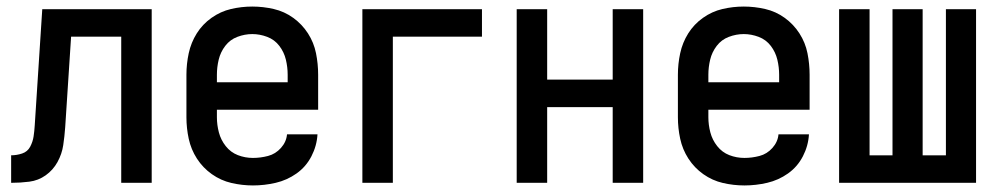

<svg xmlns="http://www.w3.org/2000/svg" viewBox="-20 -558 3040 586"><path d="M14 0Q42 0 69.5 -3.5Q97 -7 119.5 -23Q142 -39 155.5 -63.5Q169 -88 173 -115Q177 -142 179 -170L197 -446H350V0H443V-530H109L86 -175Q85 -158 82.5 -141.5Q80 -125 72 -110Q64 -95 47.5 -89.5Q31 -84 14 -84Z M752 8Q787 8 821.5 0Q856 -8 885 -28.5Q914 -49 930.5 -81Q947 -113 949 -148H856Q854 -125 837.5 -106.5Q821 -88 798 -82Q775 -76 752 -76Q728 -76 706 -84.5Q684 -93 669 -112Q654 -131 648 -154Q642 -177 642 -200V-223H951V-330Q951 -363 944.5 -395.5Q938 -428 920 -456Q902 -484 875 -503.5Q848 -523 815.5 -530.5Q783 -538 750 -538Q717 -538 685 -530.5Q653 -523 625.5 -503.5Q598 -484 580.5 -456Q563 -428 556 -395.5Q549 -363 549 -330V-200Q549 -167 556 -134.5Q563 -102 581 -74Q599 -46 626.5 -26.5Q654 -7 686.5 0.5Q719 8 752 8ZM642 -307V-330Q642 -353 647.5 -376Q653 -399 667.5 -418Q682 -437 704.5 -445.5Q727 -454 750 -454Q773 -454 795.5 -445.5Q818 -437 832.5 -418Q847 -399 852.5 -376Q858 -353 858 -330V-307Z M1086 0H1179V-446H1451V-530H1086Z M1557 0H1650V-231H1850V0H1943V-530H1850V-315H1650V-530H1557Z M2252 8Q2287 8 2321.5 0Q2356 -8 2385 -28.5Q2414 -49 2430.5 -81Q2447 -113 2449 -148H2356Q2354 -125 2337.5 -106.5Q2321 -88 2298 -82Q2275 -76 2252 -76Q2228 -76 2206 -84.5Q2184 -93 2169 -112Q2154 -131 2148 -154Q2142 -177 2142 -200V-223H2451V-330Q2451 -363 2444.5 -395.5Q2438 -428 2420 -456Q2402 -484 2375 -503.5Q2348 -523 2315.5 -530.5Q2283 -538 2250 -538Q2217 -538 2185 -530.5Q2153 -523 2125.5 -503.5Q2098 -484 2080.5 -456Q2063 -428 2056 -395.5Q2049 -363 2049 -330V-200Q2049 -167 2056 -134.5Q2063 -102 2081 -74Q2099 -46 2126.5 -26.5Q2154 -7 2186.5 0.5Q2219 8 2252 8ZM2142 -307V-330Q2142 -353 2147.5 -376Q2153 -399 2167.5 -418Q2182 -437 2204.5 -445.5Q2227 -454 2250 -454Q2273 -454 2295.5 -445.5Q2318 -437 2332.5 -418Q2347 -399 2352.5 -376Q2358 -353 2358 -330V-307Z M2541 0H2959V-530H2867V-84H2796V-530H2704V-84H2634V-530H2541Z"/></svg>

Font: Iosevka SS08 Medium
Style: Regular
Weight: 500
Monospace: yes
Designer: Belleve Invis
Foundry: Belleve Invis
Version: Version 3.4.3; ttfautohint (v1.8.3)